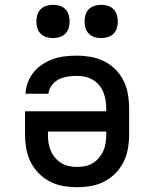

<svg xmlns="http://www.w3.org/2000/svg" viewBox="-20 -769 640 797"><path d="M300 8Q271 8 242 3Q213 -2 187 -15.5Q161 -29 140.5 -50Q120 -71 107 -97Q94 -123 89 -152Q84 -181 84 -210V-307H421V-320Q421 -337 418 -354.5Q415 -372 408.5 -387.5Q402 -403 390.5 -416.5Q379 -430 364 -438.5Q349 -447 332 -450.5Q315 -454 298 -454Q279 -454 260 -451Q241 -448 224 -439.5Q207 -431 195 -415Q183 -399 181 -380H86Q87 -405 96 -428Q105 -451 120.5 -470Q136 -489 157 -502.5Q178 -516 201 -524Q224 -532 248.5 -535Q273 -538 298 -538Q327 -538 356 -533Q385 -528 411.5 -515Q438 -502 459 -481Q480 -460 493 -433.5Q506 -407 511 -378Q516 -349 516 -320V-210Q516 -181 511 -152Q506 -123 493 -97Q480 -71 459.5 -50Q439 -29 413 -15.5Q387 -2 358 3Q329 8 300 8ZM300 -76Q317 -76 334 -79.5Q351 -83 365.5 -92Q380 -101 391 -114Q402 -127 409 -143Q416 -159 418.5 -176Q421 -193 421 -210V-223H179V-210Q179 -193 181.5 -176Q184 -159 191 -143Q198 -127 209 -114Q220 -101 234.5 -92Q249 -83 266 -79.5Q283 -76 300 -76ZM400 -611Q386 -611 372.5 -615Q359 -619 349 -629Q339 -639 335 -652.5Q331 -666 331 -680Q331 -694 335 -707.5Q339 -721 349 -731Q359 -741 372.5 -745Q386 -749 400 -749Q414 -749 427.5 -745Q441 -741 451 -731Q461 -721 465 -707.5Q469 -694 469 -680Q469 -666 465 -652.5Q461 -639 451 -629Q441 -619 427.5 -615Q414 -611 400 -611ZM200 -611Q186 -611 172.5 -615Q159 -619 149 -629Q139 -639 135 -652.5Q131 -666 131 -680Q131 -694 135 -707.5Q139 -721 149 -731Q159 -741 172.5 -745Q186 -749 200 -749Q214 -749 227.5 -745Q241 -741 251 -731Q261 -721 265 -707.5Q269 -694 269 -680Q269 -666 265 -652.5Q261 -639 251 -629Q241 -619 227.5 -615Q214 -611 200 -611Z"/></svg>

Font: Iosevka Curly Slab MdEx
Style: Regular
Weight: 500
Width: 7
Monospace: yes
Designer: Belleve Invis
Foundry: Belleve Invis
Version: Version 11.1.0; ttfautohint (v1.8.3)